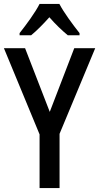

<svg xmlns="http://www.w3.org/2000/svg" viewBox="-20 -960 506 980"><path d="M283 -940H182C161 -898 115 -835 80 -791V-780H139C166 -802 200 -836 232 -872C263 -836 297 -804 326 -780H386V-791C351 -835 306 -896 283 -940ZM234 -389 108 -714H0L182 -274V0H284V-277L466 -714H359Z"/></svg>

Font: Noto Sans Tamil Condensed Medium
Style: Regular
Weight: 500
Width: 3
Designer: Jelle Bosma - Monotype Design Team
Foundry: Monotype Imaging Inc.
Version: Version 2.004